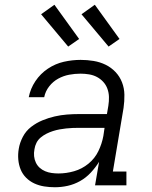

<svg xmlns="http://www.w3.org/2000/svg" viewBox="-20 -780 640 808"><path d="M211 8Q188 8 166 4.5Q144 1 124.5 -8Q105 -17 90 -32Q75 -47 67 -66.5Q59 -86 57 -108.5Q55 -131 59 -154Q63 -179 76 -204Q89 -229 111 -246Q133 -263 158.5 -273.5Q184 -284 210 -290Q236 -296 262 -298Q288 -300 314 -300H430L436 -335Q439 -354 438.5 -372Q438 -390 432 -406.5Q426 -423 414.5 -435.5Q403 -448 388 -456Q373 -464 355 -467Q337 -470 319 -470Q295 -470 271 -465.5Q247 -461 225 -449Q203 -437 187 -416.5Q171 -396 166 -371H101Q108 -407 129 -438.5Q150 -470 181.5 -491Q213 -512 248.5 -520Q284 -528 319 -528Q347 -528 374 -523.5Q401 -519 424.5 -507.5Q448 -496 466 -477Q484 -458 493.5 -433.5Q503 -409 503.5 -381.5Q504 -354 500 -326L455 -58H512V0H380L397 -99Q382 -75 362 -53.5Q342 -32 317 -18Q292 -4 265 2Q238 8 211 8ZM226 -50Q259 -50 292 -59.5Q325 -69 352 -91Q379 -113 394 -144Q409 -175 415 -208L420 -242H314Q300 -242 286 -241.5Q272 -241 258.5 -239.5Q245 -238 231 -235.5Q217 -233 203 -228.5Q189 -224 176 -217.5Q163 -211 151.5 -201.5Q140 -192 133.5 -179Q127 -166 125 -152Q122 -137 123.5 -122.5Q125 -108 131 -95.5Q137 -83 147 -74Q157 -65 170 -59.5Q183 -54 197.5 -52Q212 -50 226 -50ZM437 -584 323 -720 379 -760 483 -616ZM267 -584 153 -720 209 -760 313 -616Z"/></svg>

Font: Iosevka Etoile Light Oblique
Style: Regular
Weight: 300
Italic angle: -9°
Designer: Belleve Invis
Foundry: Belleve Invis
Version: Version 15.5.2; ttfautohint (v1.8.4)